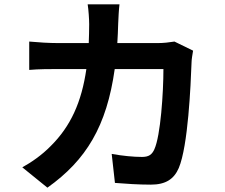

<svg xmlns="http://www.w3.org/2000/svg" viewBox="-20 -822 1040 887"><path d="M786 -630C761 -626 735 -623 710 -623H522C524 -652 525 -682 526 -713C527 -737 529 -779 532 -802H385C389 -778 392 -732 392 -710C392 -680 391 -651 390 -623H247C209 -623 157 -626 115 -630V-499C158 -503 213 -503 247 -503H379C357 -351 307 -239 214 -147C174 -106 125 -72 83 -49L199 45C378 -82 473 -239 510 -503H735C735 -395 722 -195 693 -132C682 -108 668 -97 636 -97C597 -97 545 -102 496 -111L511 23C560 27 620 31 677 31C746 31 784 5 806 -46C849 -148 861 -427 865 -535C865 -546 869 -571 872 -588Z"/></svg>

Font: Noto Sans CJK JP Bold
Style: Regular
Weight: 700
Designer: Ryoko NISHIZUKA (kana & ideographs); Paul D. Hunt (Latin, Greek & Cyrillic); Wenlong ZHANG (bopomofo); Sandoll Communica
Foundry: Adobe Systems Incorporated
Version: Version 1.004;PS 1.004;hotconv 1.0.82;makeotf.lib2.5.63406